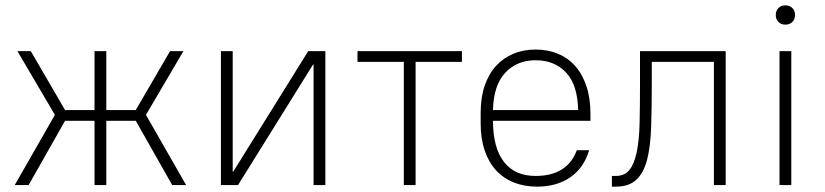

<svg xmlns="http://www.w3.org/2000/svg" viewBox="-20 -691 3081 717"><path d="M185 -262 45 -500H95L223 -280H333V-500H377V-280H487L615 -500H665L525 -262L675 0H623L487 -240H377V0H333V-240H223L87 0H35Z M805 -500H849V-50H851L1131 -500H1195V0H1151V-450H1149L869 0H805Z M1488 -460H1315V-500H1705V-460H1532V0H1488Z M1985 6Q1938 6 1899 -9.5Q1860 -25 1832.5 -55Q1805 -85 1790 -129Q1775 -173 1775 -230V-270Q1775 -327 1790 -371Q1805 -415 1832.5 -445Q1860 -475 1897.5 -490.5Q1935 -506 1980 -506Q2025 -506 2063 -490.5Q2101 -475 2128 -444.5Q2155 -414 2170 -369Q2185 -324 2185 -265V-240H1821Q1821 -140 1861.5 -87Q1902 -34 1980 -34Q2040 -34 2078.5 -58.5Q2117 -83 2134 -130H2180Q2161 -65 2110.5 -29.5Q2060 6 1985 6ZM1980 -466Q1910 -466 1866.5 -419Q1823 -372 1821 -280H2139Q2137 -374 2094 -420Q2051 -466 1980 -466Z M2265 -34H2280Q2313 -34 2331 -57Q2349 -80 2358 -124Q2367 -168 2368.5 -231Q2370 -294 2370 -375V-500H2690V0H2646V-460H2414V-375Q2414 -285 2411.5 -214Q2409 -143 2396.5 -94.5Q2384 -46 2356.5 -20Q2329 6 2280 6H2265Z M2891 -500H2935V0H2891ZM2913 -599Q2897 -599 2887 -609Q2877 -619 2877 -635Q2877 -651 2887 -661Q2897 -671 2913 -671Q2929 -671 2939 -661Q2949 -651 2949 -635Q2949 -619 2939 -609Q2929 -599 2913 -599Z"/></svg>

Font: PT Root UI Light
Style: Regular
Weight: 300
Designer: Vitaly Kuzmin
Foundry: ParaType Ltd.
Version: Version 2.000G